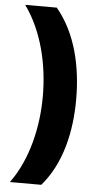

<svg xmlns="http://www.w3.org/2000/svg" viewBox="-60 -770 479 963"><g transform="rotate(5 179.5 -288.0)"><path d="M323 -284C323 -447 287 -613 186 -734H27C117 -609 155 -443 155 -285C155 -130 117 36 28 158H186C287 41 323 -123 323 -284Z"/></g></svg>

Font: Noto Sans Thai Looped Black
Style: Regular
Weight: 900
Designer: Sasikarn Vongin, Ben Mitchell
Foundry: The Fontpad Ltd
Version: Version 1.001